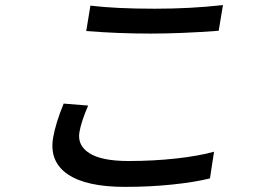

<svg xmlns="http://www.w3.org/2000/svg" viewBox="-20 -702 996 749"><path d="M316.4 -581 332.7 -680Q432.5 -668 583.5 -668Q724.1 -668 849.8 -682.2L833.1 -582Q687.5 -571 568.5 -571Q438.2 -571 316.4 -581ZM228.3 -297.9 323.9 -290.1Q296.5 -226.9 289.8 -186.1Q281.2 -134.6 329 -104.2Q376.8 -73.9 481.2 -73.9Q577.8 -73.9 666.2 -83.6Q754.6 -93.4 815 -110.1L799 -6Q738.6 8.9 652 17.9Q565.3 27 467.3 27Q316.1 27 244 -22.4Q171.9 -71.7 187.1 -164.1Q196.4 -219.8 228.3 -297.9Z"/></svg>

Font: Karasuma Gothic
Style: Medium Italic
Weight: 500
Italic angle: 9.39998°
Designer: Rasmus Andersson / Ryoko Nishizuka
Foundry: Genbu
Version: Version 1.00